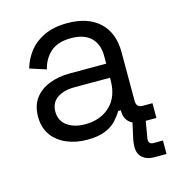

<svg xmlns="http://www.w3.org/2000/svg" viewBox="-101 -591 777 842"><g transform="rotate(-15 287.5 -169.5)"><path d="M233 14Q182 14 140 -4Q98 -22 74 -56Q50 -90 50 -139Q50 -189 74 -221.5Q98 -254 140 -270.5Q182 -287 234 -287H399V-323Q399 -375 368.5 -405Q338 -435 278 -435Q219 -435 186 -406.5Q153 -378 141 -330L67 -354Q79 -395 105 -428.5Q131 -462 174.5 -482.5Q218 -503 279 -503Q373 -503 425 -454.5Q477 -406 477 -318V-97Q477 -67 505 -67H550V0H481Q448 0 428 -18.5Q408 -37 408 -68V-73H396Q385 -54 366.5 -33.5Q348 -13 316 0.5Q284 14 233 14ZM242 -54Q312 -54 355.5 -95.5Q399 -137 399 -212V-223H237Q190 -223 159.5 -202.5Q129 -182 129 -141Q129 -100 160.5 -77Q192 -54 242 -54ZM495 164Q463 164 443.5 147Q424 130 424 99Q424 85 426.5 70Q429 55 433 39L445 -14H504L492 56Q491 65 489.5 70.5Q488 76 488 83Q488 103 510 103H552V164Z"/></g></svg>

Font: Space Grotesk
Style: Regular
Weight: 400
Designer: Florian Karsten
Foundry: Florian Karsten
Version: Version 2.000